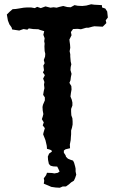

<svg xmlns="http://www.w3.org/2000/svg" viewBox="-20 -700 540 899"><path d="M247 16 229 7 212 0 200 -3 199 -17 193 -43 190 -51 182 -71 184 -80 190 -100 180 -113 185 -127 176 -142 180 -154 183 -166 180 -183 179 -199 181 -209 190 -230V-244L182 -256L185 -274L188 -287L186 -304L188 -316L182 -332L190 -348L181 -361L186 -371L183 -393L189 -404L185 -419L191 -435L192 -448L189 -461L188 -483L189 -496L187 -507L189 -521L183 -537L187 -554L167 -560L160 -563L135 -564L115 -567L108 -561L90 -564L70 -557L37 -562L34 -572L24 -586L17 -604L12 -632L24 -644L39 -657L54 -658L67 -660L91 -664L105 -665H126L143 -662L154 -668L171 -662L193 -670L216 -664L231 -666L245 -664L259 -668L276 -672L295 -667L311 -666L329 -676L344 -673L365 -672L384 -674L407 -680L421 -678L457 -676L458 -665L473 -660L482 -646L485 -618L475 -605L478 -592L461 -575L422 -577L412 -575L394 -570H383L359 -563L344 -565L322 -564L312 -550L315 -535L305 -515L306 -505L308 -491L309 -476L306 -460L309 -446V-435L311 -412L314 -399L311 -386L310 -372L315 -354L312 -340L310 -324L305 -312L314 -297L315 -281L312 -264L310 -248L316 -233L319 -220V-206L313 -190V-177L314 -160L319 -146L320 -131V-117L317 -102L313 -89V-71L312 -60L311 -44L307 -23L308 -6L287 -1L276 7L273 14ZM260 179 241 178 220 175 209 170 197 165 185 160 187 146 185 135 196 120 200 109 223 110 235 112 251 109 259 103 253 90 248 80 229 79 217 76 209 68 205 49 204 33 210 19 223 10 220 1 243 -13 266 -8 279 5V15L287 27L289 34L298 43L310 48L322 52L327 62L332 80L334 90V103L337 118L332 133L326 146L313 154L303 163L289 173H274Z"/></svg>

Font: Winky Rough Medium
Style: Regular
Weight: 500
Designer: Simon Atzbach
Foundry: typofactur
Version: Version 1.206; ttfautohint (v1.8.4.7-5d5b)